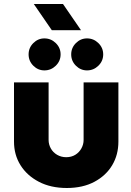

<svg xmlns="http://www.w3.org/2000/svg" viewBox="-20 -927 654 960"><path d="M415 -575Q383 -575 359.5 -598.5Q336 -622 336 -655Q336 -688 359.5 -711.5Q383 -735 415 -735Q448 -735 472 -711.5Q496 -688 496 -655Q496 -622 472 -598.5Q448 -575 415 -575ZM202 -575Q170 -575 146.5 -598.5Q123 -622 123 -655Q123 -688 146.5 -711.5Q170 -735 202 -735Q235 -735 259 -711.5Q283 -688 283 -655Q283 -622 259 -598.5Q235 -575 202 -575ZM314 13Q234 13 174.5 -18Q115 -49 82.5 -101Q50 -153 50 -219V-515H223V-227Q223 -205 234 -185Q245 -165 265.5 -153Q286 -141 311 -141Q337 -141 356.5 -153Q376 -165 387 -185Q398 -205 398 -227V-515H572V-219Q572 -153 541 -101Q510 -49 452 -18Q394 13 314 13ZM239 -776 149 -907H295L385 -776Z"/></svg>

Font: MuseoModerno Thin ExtraBold
Style: Regular
Weight: 800
Version: Version 1.002